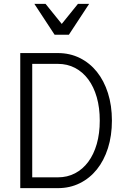

<svg xmlns="http://www.w3.org/2000/svg" viewBox="-20 -975 640 995"><path d="M85 0H280Q342 0 393.5 -25.5Q445 -51 482 -97Q519 -143 539.5 -207.5Q560 -272 560 -350Q560 -428 539.5 -492.5Q519 -557 482 -603Q445 -649 393.5 -674.5Q342 -700 280 -700H85ZM147 -56V-644H280Q329 -644 369 -623Q409 -602 437.5 -563.5Q466 -525 481.5 -471Q497 -417 497 -350Q497 -283 481.5 -229Q466 -175 437.5 -136.5Q409 -98 369 -77Q329 -56 280 -56ZM263 -795H337L442 -955H384L300 -851L216 -955H158Z"/></svg>

Font: CommitMonoV142 ExtLt
Style: Regular
Weight: 200
Monospace: yes
Designer: Eigil Nikolajsen
Foundry: Eigil Nikolajsen
Version: Version 1.142